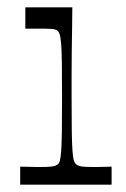

<svg xmlns="http://www.w3.org/2000/svg" viewBox="-20 -503 343 523"><path d="M35 0V-49Q50 -49 62 -48.5Q74 -48 84 -48Q112 -48 122 -49.5Q132 -51 137 -55Q141 -58 143 -65Q145 -72 146.5 -90Q148 -108 148.5 -143Q149 -178 149 -238Q149 -296 148.5 -331Q148 -366 146.5 -383.5Q145 -401 143 -408Q141 -415 137 -419Q132 -423 123 -424Q114 -425 89 -425Q80 -425 70.5 -425Q61 -425 49 -425V-483H177Q177 -466 176.5 -434Q176 -402 175.5 -365.5Q175 -329 175 -297Q175 -265 175 -246Q175 -184 175.5 -147Q176 -110 177.5 -91Q179 -72 181.5 -65Q184 -58 188 -55Q193 -51 202.5 -49.5Q212 -48 241 -48Q251 -48 261.5 -48.5Q272 -49 284 -49V0Z"/></svg>

Font: Ojuju ExtraLight
Style: Regular
Weight: 400
Version: Version 1.000